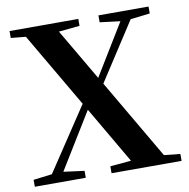

<svg xmlns="http://www.w3.org/2000/svg" viewBox="-82 -822 890 902"><g transform="rotate(-10 363.0 -370.5)"><path d="M446 -708 543 -696 394 -452 250 -698 350 -708V-741H22V-708L93 -701L301 -345L101 -44L12 -33V0H255V-33L156 -46L320 -313L478 -42L378 -33V0H712V-33L635 -41L413 -421L592 -697L685 -708V-741H446Z"/></g></svg>

Font: GenRyuMin2 TW B
Style: Regular
Weight: 700
Version: Version 2.100;PS 2.1;hotconv 16.6.51;makeotf.lib2.5.65220 DE